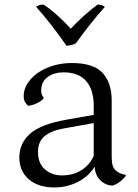

<svg xmlns="http://www.w3.org/2000/svg" viewBox="-20 -809 608 844"><path d="M533 -37Q530 -32 523.5 -25Q517 -18 509 -11.5Q501 -5 491.5 0Q482 5 474 7Q442 5 420 -17.5Q398 -40 396 -77Q388 -62 372 -45.5Q356 -29 333.5 -15.5Q311 -2 282 6.5Q253 15 219 15Q148 15 106.5 -21Q65 -57 65 -117Q65 -179 112 -221Q159 -263 273 -283L392 -304V-343Q392 -415 358.5 -453Q325 -491 259 -491Q218 -491 189.5 -470.5Q161 -450 161 -410Q161 -392 173 -378Q164 -366 144 -356Q124 -346 103 -344Q98 -349 91 -359Q84 -369 84 -386Q84 -417 102 -444Q120 -471 149 -490.5Q178 -510 216 -521Q254 -532 295 -532Q391 -532 431 -488.5Q471 -445 471 -367V-116Q471 -75 489 -59.5Q507 -44 531 -41ZM251 -38Q303 -38 339.5 -62Q376 -86 392 -124V-268L258 -244Q204 -234 175.5 -210Q147 -186 147 -141Q147 -91 177.5 -64.5Q208 -38 251 -38ZM441 -779Q408 -742 375.5 -701Q343 -660 314 -619Q306 -614 293.5 -611Q281 -608 272 -608Q242 -652 208.5 -695Q175 -738 139 -779Q144 -783 152 -786Q160 -789 171 -789Q198 -772 231.5 -742Q265 -712 291 -683Q318 -712 350.5 -741Q383 -770 409 -789Q419 -789 427.5 -786Q436 -783 441 -779Z"/></svg>

Font: Gotu
Style: Regular
Weight: 400
Designer: Sarang Kulkarni & Kailash Malviya
Foundry: Ek Type
Version: Version 2.320;hotconv 1.0.109;makeotfexe 2.5.65596; ttfautoh